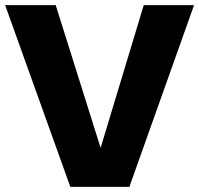

<svg xmlns="http://www.w3.org/2000/svg" viewBox="-20 -728 776 748"><path d="M254 0 0 -708H197L372 -152L540 -708H736L484 0Z"/></svg>

Font: Onest Black
Style: Regular
Weight: 900
Designer: Dmitri Voloshin, Andrey Kudryavtsev
Foundry: Dmitri Voloshin, Andrey Kudryavtsev
Version: Version 1.000;gftools[0.9.33]